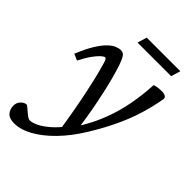

<svg xmlns="http://www.w3.org/2000/svg" viewBox="-275 -776 1124 1124"><g transform="rotate(45 286.5 -214.0)"><path d="M61.5 -282.5 22 -299.5Q49.5 -366.5 75.2 -407.8Q101 -449 123.8 -470.5Q146.5 -492 166 -499.8Q185.5 -507.5 200.5 -507.5Q213 -507.5 221.5 -501.8Q230 -496 237.5 -481.5Q245 -467 254.5 -440.5Q264 -414.5 280.5 -354Q297 -293.5 316.2 -198Q335.5 -102.5 354 30L279 83.5Q265.5 -4 253 -73Q240.5 -142 229.5 -193.2Q218.5 -244.5 210 -280.8Q201.5 -317 195 -340Q187 -371 182 -386.5Q177 -402 173.2 -407.2Q169.5 -412.5 165 -412.5Q157.5 -412.5 142 -399Q126.5 -385.5 105.5 -356.8Q84.5 -328 61.5 -282.5ZM297.5 26 325 2Q354 -40.5 379.8 -91Q405.5 -141.5 426.8 -202.5Q448 -263.5 461.8 -337Q475.5 -410.5 480.5 -498.5Q500.5 -504 513.5 -505.5Q526.5 -507 540.5 -507Q559.5 -506.5 570.5 -499.8Q581.5 -493 579 -478.5Q570.5 -431.5 559 -386.8Q547.5 -342 532.2 -298.2Q517 -254.5 497.2 -210.8Q477.5 -167 453 -121.5Q428.5 -76 398.5 -27.5Q348.5 53 290.5 112.5Q232.5 172 173.5 205Q114.5 238 61 238Q19.5 238 2 217.2Q-15.5 196.5 -15.5 168Q-15.5 141.5 1.5 124.8Q18.5 108 36 108Q39 108 48 115.8Q57 123.5 69.5 134Q82 145 93.8 153Q105.5 161 112.5 161Q133 161 162.5 147Q192 133 226.8 103.2Q261.5 73.5 297.5 26ZM237.5 -607.5 255.5 -666H533.5L516 -607.5Z"/></g></svg>

Font: Newsreader 8pt
Style: Italic
Weight: 400
Italic angle: -17°
Version: Version 1.003